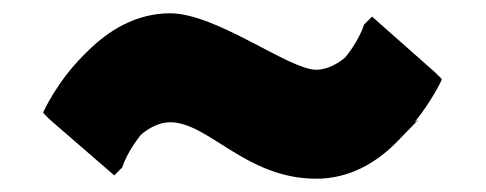

<svg xmlns="http://www.w3.org/2000/svg" viewBox="-20 -560 731 289"><path d="M604 -376C630 -408 644 -438 644 -438L645 -441L635 -451L540 -535L529 -524L528 -523C520 -498 500 -474 500 -474C490 -465 473 -455 456 -455C415 -455 306 -540 236 -540C185 -540 143 -514 112 -483L105 -476C66 -437 46 -393 46 -393L45 -390L55 -380L152 -296L163 -307L164 -308C172 -333 192 -357 192 -357C202 -366 219 -376 236 -376C294 -376 350 -291 456 -291C506 -291 546 -315 576 -345L610 -380Z"/></svg>

Font: Hussar Woodtype
Style: Ultra
Weight: 900
Foundry: Cannot Into Space Fonts
Version: Version 1.07